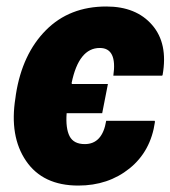

<svg xmlns="http://www.w3.org/2000/svg" viewBox="-20 -558 522 588"><path d="M239.7 -116.7Q293.5 -116.7 305.2 -188H453.6L454.6 -185.1Q441.9 -94.7 376.7 -42.2Q311.5 10.3 219.7 10.3Q111.3 10.3 59.8 -65.2Q8.3 -140.6 27.3 -258.3L28.8 -269.5Q48.3 -392.6 120.4 -465.3Q192.4 -538.1 305.7 -538.1Q397 -538.1 446 -481.4Q495.1 -424.8 478 -328.6L476.6 -326.2H327.1Q339.4 -411.1 285.6 -411.1Q221.2 -411.1 199.2 -303.2L200.7 -300.8H310.5L293 -211.4H184.1Q180.7 -165 193.1 -140.9Q205.6 -116.7 239.7 -116.7Z"/></svg>

Font: Roboto-BlackItalic
Style: Italic
Weight: 900
Italic angle: -12°
Designer: Google
Version: Version 1.100141; 2013